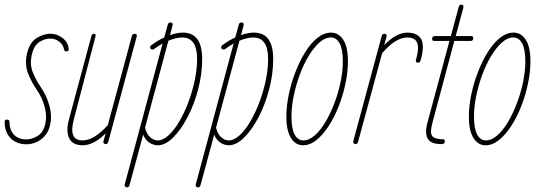

<svg xmlns="http://www.w3.org/2000/svg" viewBox="-33 -623 2337 830"><path d="M67 0Q30 -5 8.5 -30.5Q-13 -56 -13 -96Q-13 -106 -3 -106Q8 -106 8 -96Q8 -64 24.5 -44Q41 -24 69 -21Q98 -17 127.5 -34Q157 -51 164 -94Q170 -125 159.5 -163.5Q149 -202 124 -238Q103 -268 88 -306.5Q73 -345 84 -393Q96 -442 128.5 -460.5Q161 -479 190 -477Q214 -476 237 -459Q260 -442 264 -413Q266 -403 256 -401Q246 -399 244 -409Q240 -430 223.5 -442.5Q207 -455 190 -456Q165 -458 139.5 -443Q114 -428 105 -388Q95 -346 108 -312.5Q121 -279 141 -250Q168 -211 180 -168Q192 -125 185 -90Q179 -55 159.5 -34Q140 -13 115.5 -5Q91 3 67 0Z M324 5Q282 5 266.5 -24.5Q251 -54 265 -106L362 -467Q365 -477 373 -477Q383 -477 380 -466L286 -106Q262 -16 324 -16Q374 -16 433 -82L537 -467Q540 -477 548 -477Q553 -477 556.5 -474Q560 -471 558 -465L435 -10Q432 0 424 0Q420 0 416.5 -3Q413 -6 414 -12L424 -47Q373 5 324 5Z M649 5Q630 5 612.5 -6.5Q595 -18 586 -41L527 177Q524 187 516 187Q512 187 508.5 184Q505 181 506 175L670 -435Q651 -424 633 -411Q626 -407 621 -410Q616 -413 616 -418Q616 -425 623 -429Q650 -449 677 -461L692 -516Q695 -526 703 -526Q708 -526 711.5 -523Q715 -520 713 -514L702 -471Q732 -482 758 -482Q841 -482 841 -368Q841 -304 824 -238.5Q807 -173 778.5 -118Q750 -63 716 -29Q682 5 649 5ZM755 -461Q729 -461 695 -447L594 -71Q600 -45 615.5 -30.5Q631 -16 649 -16Q671 -16 695 -37.5Q719 -59 741 -96Q763 -133 780.5 -179Q798 -225 808.5 -274Q819 -323 819 -368Q819 -461 755 -461Z M956 5Q937 5 919.5 -6.5Q902 -18 893 -41L834 177Q831 187 823 187Q819 187 815.5 184Q812 181 813 175L977 -435Q958 -424 940 -411Q933 -407 928 -410Q923 -413 923 -418Q923 -425 930 -429Q957 -449 984 -461L999 -516Q1002 -526 1010 -526Q1015 -526 1018.5 -523Q1022 -520 1020 -514L1009 -471Q1039 -482 1065 -482Q1148 -482 1148 -368Q1148 -304 1131 -238.5Q1114 -173 1085.5 -118Q1057 -63 1023 -29Q989 5 956 5ZM1062 -461Q1036 -461 1002 -447L901 -71Q907 -45 922.5 -30.5Q938 -16 956 -16Q978 -16 1002 -37.5Q1026 -59 1048 -96Q1070 -133 1087.5 -179Q1105 -225 1115.5 -274Q1126 -323 1126 -368Q1126 -461 1062 -461Z M1277 5Q1245 5 1225 -26Q1205 -57 1205 -119Q1205 -165 1215.5 -215Q1226 -265 1244.5 -312.5Q1263 -360 1287 -398.5Q1311 -437 1339.5 -459.5Q1368 -482 1398 -482Q1431 -482 1451 -451Q1471 -420 1471 -358Q1471 -312 1460.5 -262Q1450 -212 1431.5 -164.5Q1413 -117 1388 -78.5Q1363 -40 1335 -17.5Q1307 5 1277 5ZM1278 -16Q1303 -16 1328 -38Q1353 -60 1374.5 -96.5Q1396 -133 1413 -178Q1430 -223 1439.5 -269.5Q1449 -316 1449 -358Q1449 -411 1435 -436Q1421 -461 1397 -461Q1372 -461 1347.5 -439Q1323 -417 1301 -380.5Q1279 -344 1262.5 -299Q1246 -254 1236.5 -207.5Q1227 -161 1227 -119Q1227 -66 1241 -41Q1255 -16 1278 -16Z M1504 0Q1500 0 1496.5 -3Q1493 -6 1494 -12L1617 -467Q1620 -477 1628 -477Q1633 -477 1636.5 -474Q1640 -471 1638 -465L1628 -428Q1680 -482 1729 -482Q1759 -482 1777 -467Q1795 -452 1795 -420Q1795 -397 1786 -364Q1783 -352 1774 -352Q1762 -352 1765 -364Q1774 -396 1774 -415Q1774 -440 1762 -450.5Q1750 -461 1729 -461Q1702 -461 1674.5 -443.5Q1647 -426 1619 -393L1515 -10Q1512 0 1504 0Z M1876 0Q1828 0 1815.5 -24.5Q1803 -49 1814 -90L1910 -446H1844Q1835 -446 1835 -455Q1835 -467 1847 -467H1916L1950 -593Q1953 -603 1961 -603Q1973 -603 1970 -590L1937 -467H2004Q2013 -467 2013 -458Q2013 -446 2001 -446H1931L1836 -91Q1825 -50 1835 -35.5Q1845 -21 1882 -21Q1890 -21 1890 -12Q1890 0 1876 0Z M2066 5Q2034 5 2014 -26Q1994 -57 1994 -119Q1994 -165 2004.5 -215Q2015 -265 2033.5 -312.5Q2052 -360 2076 -398.5Q2100 -437 2128.5 -459.5Q2157 -482 2187 -482Q2220 -482 2240 -451Q2260 -420 2260 -358Q2260 -312 2249.5 -262Q2239 -212 2220.5 -164.5Q2202 -117 2177 -78.5Q2152 -40 2124 -17.5Q2096 5 2066 5ZM2067 -16Q2092 -16 2117 -38Q2142 -60 2163.5 -96.5Q2185 -133 2202 -178Q2219 -223 2228.5 -269.5Q2238 -316 2238 -358Q2238 -411 2224 -436Q2210 -461 2186 -461Q2161 -461 2136.5 -439Q2112 -417 2090 -380.5Q2068 -344 2051.5 -299Q2035 -254 2025.5 -207.5Q2016 -161 2016 -119Q2016 -66 2030 -41Q2044 -16 2067 -16Z"/></svg>

Font: Zen Loop
Style: Italic
Weight: 400
Italic angle: -15°
Designer: Yoshimichi Ohira
Foundry: A-1 Corp ZenFonts
Version: Version 1.000; ttfautohint (v1.8.3)